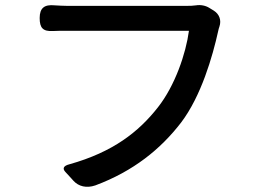

<svg xmlns="http://www.w3.org/2000/svg" viewBox="-20 -723 1020 755"><path d="M485 -602C590 -602 694 -602 723 -602C711 -512 668 -386 601 -301C525 -204 424 -125 253 -77C229 -71 225 -60 237 -47L260 -22L269 -12C289 10 320 18 355 6C505 -50 612 -137 692 -241C771 -345 816 -501 838 -601C839 -607 841 -613 843 -619C851 -643 843 -667 821 -681L803 -692C789 -701 769 -705 751 -702C738 -700 726 -700 717 -700C668 -700 306 -700 242 -700C228 -700 212 -701 195 -702C155 -706 136 -692 136 -652C136 -613 149 -599 188 -601C205 -602 223 -602 242 -602C274 -602 380 -602 485 -602Z"/></svg>

Font: GenSenRounded2 TW M
Style: Regular
Weight: 500
Version: Version 2.100;PS 2.1;hotconv 16.6.51;makeotf.lib2.5.65220 DE